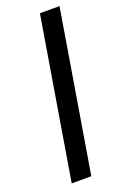

<svg xmlns="http://www.w3.org/2000/svg" viewBox="-143 -773 528 818"><g transform="rotate(-20 121.0 -364.0)"><path d="M242.2 -727.5 121.6 0H32.7L153.3 -727.5Z"/></g></svg>

Font: Inter 28pt
Style: Italic
Weight: 400
Italic angle: -9.3988°
Designer: Rasmus Andersson
Foundry: rsms
Version: Version 4.001;git-66647c0bb